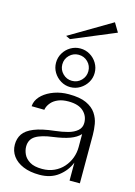

<svg xmlns="http://www.w3.org/2000/svg" viewBox="-141 -1025 780 1111"><g transform="rotate(15 249.0 -470.0)"><path d="M210.2 12.8Q153.1 12.8 112.5 -4.3Q71.8 -21.4 49.9 -51.4Q28 -81.3 28 -119.9Q28 -156.3 46.1 -183.4Q64.2 -210.6 109.2 -229Q154.1 -247.4 232.6 -256Q274 -260.6 308.3 -269.9Q342.6 -279.3 363.3 -297.6Q383.9 -315.8 383.9 -344.1Q383.9 -385.8 353.9 -413.3Q323.9 -440.8 264.1 -440.8Q228.5 -440.8 203.3 -430.3Q178 -419.8 163.4 -403.1Q148.8 -386.4 143.2 -368.5Q142.4 -365.4 141.6 -362.6Q140.8 -359.8 141.1 -357.9L64.4 -358.9Q64.8 -363.7 65.7 -368.2Q66.6 -372.8 67.4 -377.4Q75.3 -406 101.9 -429.6Q128.6 -453.1 168.5 -467.4Q208.5 -481.6 254.9 -481.6Q321.8 -481.6 360.7 -463.6Q399.6 -445.6 419 -416.6Q438.4 -387.7 444 -354.5Q449.6 -321.4 449.6 -290.4V0H387.9V-107.7Q368.1 -57 322.7 -22.1Q277.3 12.8 210.2 12.8ZM216.5 -23.9Q256.6 -23.9 288.5 -38.7Q320.5 -53.4 342.7 -78.7Q365 -103.9 376.8 -135.3Q388.5 -166.6 388.5 -200.9V-278.6Q366.5 -255.2 328.5 -241.2Q290.5 -227.3 232.5 -219.5Q161.2 -210.5 127.6 -189.2Q94.1 -168 94.1 -125.5Q94.1 -103.1 104.8 -79.9Q115.5 -56.7 142.1 -40.3Q168.7 -23.9 216.5 -23.9ZM251.2 -523.3Q220 -523.3 193.6 -539.4Q167.1 -555.5 151.3 -581.7Q135.6 -607.9 135.6 -639Q135.6 -670.4 151.4 -696.9Q167.1 -723.4 193.6 -739Q220.1 -754.7 251.2 -754.7Q282.6 -754.7 309.1 -739Q335.5 -723.4 351.3 -696.9Q367.1 -670.4 367.1 -639Q367.1 -608 351.4 -581.8Q335.6 -555.5 309.1 -539.4Q282.6 -523.3 251.2 -523.3ZM251.2 -561Q284.1 -561 306.6 -584Q329.2 -607 329.2 -639.1Q329.2 -671.7 306.5 -694.4Q283.9 -717 250.9 -717Q219.1 -717 196.2 -694.3Q173.3 -671.6 173.3 -638.8Q173.3 -606.9 196.3 -583.9Q219.2 -561 251.2 -561ZM178.1 -791.2 152 -803.6 404.5 -952.9 436.7 -899.2Z"/></g></svg>

Font: Panamera Thin
Style: Regular
Weight: 100
Designer: Bastien Sozeau
Foundry: NBR — Bastien Sozeau
Version: Version 3.003;gftools[0.9.33]